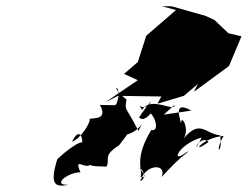

<svg xmlns="http://www.w3.org/2000/svg" viewBox="-20 -1044 791 613"><path d="M537 -709C540 -683 461 -740 434 -693C413 -727 436 -679 462 -718C462 -724 424 -672 425 -669C416 -684 429 -642 461 -682C478 -666 488 -623 463 -629C403 -531 440 -494 428 -480C467 -470 404 -525 434 -501C452 -472 422 -461 429 -468C445 -521 514 -523 496 -479C581 -570 570 -544 581 -562C519 -513 548 -584 624 -605C588 -530 613 -619 646 -591C585 -546 625 -605 694 -610C661 -554 692 -549 683 -612C635 -616 619 -666 565 -600C590 -630 552 -700 558 -631C573 -632 515 -733 591 -691L503 -678ZM299 -709C327 -658 273 -669 266 -664C271 -657 241 -604 210 -591C235 -645 250 -598 239 -569C265 -606 224 -593 163 -536C137 -452 157 -446 199 -454C143 -452 197 -494 237 -494C212 -550 260 -493 273 -525C247 -510 320 -513 320 -512C333 -537 306 -546 360 -580C413 -647 393 -632 357 -613C423 -604 451 -685 422 -626C381 -707 377 -689 384 -726C318 -779 377 -778 352 -713L348 -708ZM357 -738 495 -736 483 -713 567 -738 612 -776 599 -751 711 -833 751 -928 709 -938 665 -980 637 -993 528 -1024H497L542 -1012L447 -930L420 -846L376 -808L420 -788L317 -718Z"/></svg>

Font: Hussar Lance
Style: Italic
Weight: 700
Foundry: Cannot Into Space Fonts, PlusOne Fonts
Version: Version 2.27